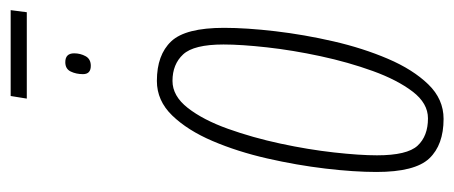

<svg xmlns="http://www.w3.org/2000/svg" viewBox="-272 -590 872 369"><g transform="rotate(-90 164.5 -406.0)"><path d="M120 10Q70 10 44 -17.5Q18 -45 18 -119Q18 -162 24.5 -217Q31 -272 44 -329Q57 -386 77.5 -434Q98 -482 126.5 -511.5Q155 -541 193 -541Q243 -541 269 -513.5Q295 -486 295 -412Q295 -369 288.5 -313.5Q282 -258 269 -201.5Q256 -145 235.5 -97Q215 -49 186.5 -19.5Q158 10 120 10ZM121 -20Q150 -20 172.5 -49.5Q195 -79 212 -126Q229 -173 240.5 -226.5Q252 -280 257.5 -329.5Q263 -379 263 -413Q263 -470 244 -490.5Q225 -511 193 -511Q164 -511 141 -481.5Q118 -452 101 -404.5Q84 -357 72.5 -303.5Q61 -250 55.5 -200.5Q50 -151 50 -118Q50 -60 68.5 -40Q87 -20 121 -20ZM222 -668Q206 -668 206 -683Q206 -696 211 -706.5Q216 -717 229 -717Q246 -717 246 -700Q246 -688 240.5 -678Q235 -668 222 -668ZM159 -791 164 -822H329L325 -791Z"/></g></svg>

Font: Georama Condensed ExtraLight
Style: Italic
Weight: 200
Width: 3
Italic angle: -9°
Designer: Jean-Baptiste Levee
Foundry: Production Type
Version: Version 1.000